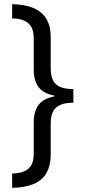

<svg xmlns="http://www.w3.org/2000/svg" viewBox="-20 -736 407 916"><path d="M38 92Q73 91 96 81Q119 71 130 50.5Q141 30 141 -3V-152Q141 -205 164 -235.5Q187 -266 239 -276V-280Q187 -290 164 -320.5Q141 -351 141 -404V-553Q141 -588 129 -608Q117 -628 94.5 -638Q72 -648 38 -648V-716Q99 -715 140 -697.5Q181 -680 201.5 -645.5Q222 -611 222 -557V-408Q222 -375 232.5 -353.5Q243 -332 266.5 -321.5Q290 -311 330 -311V-246Q292 -246 268.5 -236Q245 -226 233.5 -205Q222 -184 222 -149V1Q222 53 202 88.5Q182 124 141 141.5Q100 159 38 160Z"/></svg>

Font: Noto Sans Condensed
Style: Regular
Weight: 400
Width: 3
Version: Version 2.013